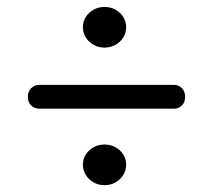

<svg xmlns="http://www.w3.org/2000/svg" viewBox="-20 -621 608 555"><path d="M282 -483.4Q264.6 -483.4 250.4 -491.5Q236.2 -499.6 227.9 -513.1Q219.6 -526.7 219.6 -542.3Q219.6 -558.6 227.9 -571.8Q236.2 -585 250.4 -593Q264.6 -600.9 282 -600.9Q299.8 -600.9 314 -593Q328.2 -585 336.5 -571.8Q344.7 -558.6 344.7 -542.3Q344.7 -526.7 336.5 -513.1Q328.2 -499.6 314 -491.5Q299.8 -483.4 282 -483.4ZM60.5 -341Q60.5 -357.1 70.5 -366.4Q80.4 -375.7 93.6 -375.7H483.1Q496.1 -375.7 505.6 -366.4Q515.1 -357.1 515.1 -341Q515.1 -324.8 505.6 -315.8Q496.1 -306.8 483.1 -306.8H93.1Q80.4 -306.8 70.5 -315.8Q60.5 -324.8 60.5 -341ZM282 -85.7Q264.6 -85.7 250.4 -93.8Q236.2 -101.9 227.9 -115.4Q219.6 -129 219.6 -144.6Q219.6 -160.9 227.9 -174.1Q236.2 -187.3 250.4 -195.3Q264.6 -203.2 282 -203.2Q299.8 -203.2 314 -195.3Q328.2 -187.3 336.5 -174.1Q344.7 -160.9 344.7 -144.6Q344.7 -129 336.5 -115.4Q328.2 -101.9 314 -93.8Q299.8 -85.7 282 -85.7Z"/></svg>

Font: Fraunces
Style: Regular
Weight: 900
Version: Version 1.000;[b76b70a41]